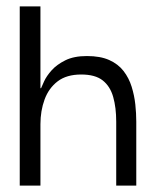

<svg xmlns="http://www.w3.org/2000/svg" viewBox="-20 -583 493 603"><path d="M42 0V-563H107V-306H109Q111 -311 118.5 -327.5Q126 -344 142 -362Q158 -380 185 -393.5Q212 -407 253 -407Q295 -407 323 -394.5Q351 -382 368 -360Q385 -338 393.5 -310.5Q402 -283 405 -255Q408 -227 408 -201V0H345V-201Q345 -245 335.5 -278.5Q326 -312 302.5 -330.5Q279 -349 235 -349Q189 -349 161 -327.5Q133 -306 120 -270.5Q107 -235 107 -193V0Z"/></svg>

Font: Darker Grotesque Medium
Style: Regular
Weight: 500
Designer: Gabriel Lam
Foundry: TypeRant
Version: Version 1.000;gftools[0.9.28]